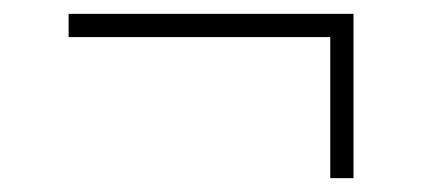

<svg xmlns="http://www.w3.org/2000/svg" viewBox="-20 -391 610 277"><path d="M79 -371H490V-134H456.5V-337.5H79Z"/></svg>

Font: Newsreader Caption ExtraLight
Style: Regular
Weight: 275
Designer: Hugues Gentile
Foundry: Production Type
Version: Version 1.001